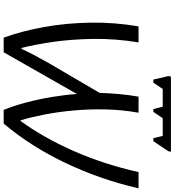

<svg xmlns="http://www.w3.org/2000/svg" viewBox="26 -953 932 1024"><g transform="rotate(90 492.0 -441.0)"><path d="M180.7 5.4Q146 -90.3 124.5 -208.3Q103 -326.2 100.8 -455.6Q98.6 -585 120.6 -713.9H206.1Q186 -591.3 187.5 -474.6Q189 -357.9 203.4 -258.8Q217.8 -159.7 235.8 -89.8H240.7Q253.4 -118.7 273.2 -156Q293 -193.4 315.9 -233.9L475.1 -505.9Q477.1 -558.1 481.9 -612.5Q486.8 -667 495.6 -713.9H581.1Q565.9 -628.9 563.7 -542Q561.5 -455.1 568.8 -372.1Q576.2 -289.1 590.3 -215.6Q604.5 -142.1 621.6 -85H625.5Q712.9 -205.1 783.9 -364.7Q855 -524.4 897.9 -713.9H984.4Q937.5 -509.8 849.4 -324.7Q761.2 -139.6 639.2 5.4H565.9Q543.9 -48.8 526.1 -116.7Q508.3 -184.6 496.8 -254.6Q485.4 -324.7 481.4 -385.3L258.8 5.4ZM404.3 -793 385.7 -874 388.7 -886.7H789.1L787.1 -874L732.9 -793H716.8L705.1 -842.8H610.4L576.7 -793H561.5L549.3 -842.8H454.6L420.9 -793Z"/></g></svg>

Font: Open Sans
Style: Italic
Weight: 400
Italic angle: -12°
Designer: Monotype Design Team
Foundry: Monotype Imaging Inc.
Version: Version 3.000; ttfautohint (v1.8.4)